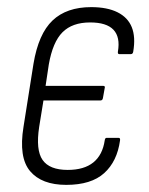

<svg xmlns="http://www.w3.org/2000/svg" viewBox="-20 -511 417 539"><path d="M166 8Q97 8 64.5 -30.5Q32 -69 46 -155L74 -332Q88 -416 127.5 -453.5Q167 -491 236 -491Q281 -491 310 -476.5Q339 -462 350 -434.5Q361 -407 354 -366Q353 -359 347 -359H315Q310 -359 311 -366Q325 -448 233 -448Q183 -448 155.5 -420.5Q128 -393 117 -330L108 -270H269Q276 -270 274 -264L269 -236Q268 -229 262 -229H102L90 -155Q80 -90 99.5 -62Q119 -34 170 -34Q216 -34 242 -55Q268 -76 274 -117Q275 -124 279 -124H313Q318 -124 317 -117Q309 -58 272.5 -25Q236 8 166 8Z"/></svg>

Font: Sofia Sans Condensed Light
Style: Italic
Weight: 300
Italic angle: -9°
Version: Version 4.100